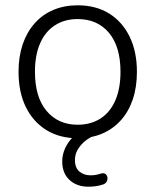

<svg xmlns="http://www.w3.org/2000/svg" viewBox="-20 -514 587 725"><path d="M273 8Q205 8 155 -23Q105 -54 77.5 -110Q50 -166 50 -243Q50 -300 65.5 -346Q81 -392 110.5 -425.5Q140 -459 181.5 -476.5Q223 -494 273 -494Q342 -494 392 -463Q442 -432 469.5 -375.5Q497 -319 497 -243Q497 -185 481.5 -139Q466 -93 436.5 -60Q407 -27 366 -9.5Q325 8 273 8ZM273 -43Q323 -43 359.5 -66.5Q396 -90 415.5 -135Q435 -180 435 -243Q435 -338 391.5 -390Q348 -442 273 -442Q224 -442 187.5 -418.5Q151 -395 131.5 -350.5Q112 -306 112 -243Q112 -147 156 -95Q200 -43 273 -43ZM314 191Q270 191 242.5 165.5Q215 140 215 96Q215 57 239.5 22.5Q264 -12 307 -34L332 0Q317 6 301 19Q285 32 274 50Q263 68 263 90Q263 120 280 134Q297 148 322 148Q332 148 341 146.5Q350 145 359 142Q371 138 377.5 142.5Q384 147 385.5 155Q387 163 383.5 170.5Q380 178 371 182Q356 187 342 189Q328 191 314 191Z"/></svg>

Font: Nunito ExtraLight Light
Style: Regular
Weight: 300
Version: Version 3.602